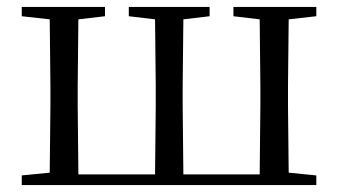

<svg xmlns="http://www.w3.org/2000/svg" viewBox="-20 -536 980 556"><path d="M167 0H896V-28L816 -36L814 -229V-288L816 -480L896 -489V-516H656V-489L732 -480L734 -288V-229L732 -31H511L509 -229V-288L511 -480L587 -489V-516H353V-489L429 -480L431 -288V-229L429 -31H207L205 -229V-288L207 -480L284 -489V-516H43V-489L124 -480L126 -288V-229L124 -36L43 -28V0Z"/></svg>

Font: Harano Aji Mincho KR
Style: Regular
Weight: 400
Foundry: Masamichi Hosoda
Version: HaranoAjiMinchoKR-Regular version 20230610;ttx 4.39.4